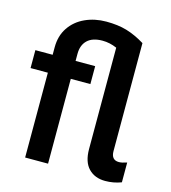

<svg xmlns="http://www.w3.org/2000/svg" viewBox="-107 -793 794 890"><g transform="rotate(15 290.0 -348.5)"><path d="M369 -115V-601Q335 -616 300 -616Q252 -616 227.5 -592.5Q203 -569 203 -527V-493H297V-407H203V0H93V-407H10V-493H93V-529Q93 -584 120 -624Q147 -664 193 -685Q239 -706 294 -706Q350 -706 392.5 -693.5Q435 -681 481 -653V-135Q481 -92 518 -92Q532 -92 556 -100V-5Q519 9 479 9Q429 9 399 -22Q369 -53 369 -115Z"/></g></svg>

Font: Hanken Grotesk SemiBold
Style: Regular
Weight: 600
Designer: Alfredo Marco Pradil
Foundry: Hanken Design Co.
Version: Version 3.014